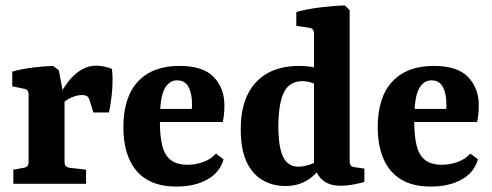

<svg xmlns="http://www.w3.org/2000/svg" viewBox="-20 -675 1808 705"><path d="M188 -303Q206 -343 228.5 -372.5Q251 -402 277.5 -418Q304 -434 333 -434Q345 -434 363 -430.5Q381 -427 391 -422Q395 -391 392 -347Q389 -303 380 -262H323L310 -304Q306 -318 299.5 -322Q293 -326 280 -326Q264 -326 242 -317Q220 -308 200 -285ZM217 -305V-80Q217 -62 235 -59L296 -52V0H29V-52L68 -59Q85 -62 85 -80V-328Q85 -346 69 -349L25 -358V-412Q60 -422 100.5 -427Q141 -432 175 -433L196 -417Z M433 -208Q433 -318 486.5 -375.5Q540 -433 639 -433Q726 -433 765 -392Q804 -351 804 -288Q804 -273 802.5 -257Q801 -241 798 -227H523V-275H684Q685 -280 685 -284Q685 -288 685 -294Q685 -332 672 -356Q659 -380 630 -380Q601 -380 584 -348.5Q567 -317 567 -231Q567 -175 576 -139.5Q585 -104 607.5 -87Q630 -70 668 -70Q698 -70 726 -80Q754 -90 773 -111L801 -90Q787 -41 740.5 -15.5Q694 10 628 10Q561 10 518 -16.5Q475 -43 454 -92Q433 -141 433 -208Z M1028 8Q981 8 943.5 -14Q906 -36 885 -81.5Q864 -127 864 -200Q864 -276 889 -327.5Q914 -379 962 -406Q1010 -433 1079 -433Q1099 -433 1120.5 -430Q1142 -427 1154 -422L1144 -360Q1136 -368 1120.5 -372.5Q1105 -377 1089 -377Q1063 -377 1043.5 -362.5Q1024 -348 1013.5 -312.5Q1003 -277 1002 -215Q1002 -160 1010 -126.5Q1018 -93 1034.5 -78Q1051 -63 1074 -63Q1094 -63 1116 -70Q1138 -77 1151 -90L1165 -72Q1144 -36 1109.5 -14Q1075 8 1028 8ZM1264 -638V-83Q1264 -71 1269 -66.5Q1274 -62 1282 -61L1318 -56V-7Q1305 -3 1279.5 2Q1254 7 1230 7Q1190 7 1165.5 -13Q1141 -33 1133 -73V-552Q1133 -570 1116 -573L1068 -580V-631Q1108 -642 1157.5 -648Q1207 -654 1246 -655Z M1367 -208Q1367 -318 1420.5 -375.5Q1474 -433 1573 -433Q1660 -433 1699 -392Q1738 -351 1738 -288Q1738 -273 1736.5 -257Q1735 -241 1732 -227H1457V-275H1618Q1619 -280 1619 -284Q1619 -288 1619 -294Q1619 -332 1606 -356Q1593 -380 1564 -380Q1535 -380 1518 -348.5Q1501 -317 1501 -231Q1501 -175 1510 -139.5Q1519 -104 1541.5 -87Q1564 -70 1602 -70Q1632 -70 1660 -80Q1688 -90 1707 -111L1735 -90Q1721 -41 1674.5 -15.5Q1628 10 1562 10Q1495 10 1452 -16.5Q1409 -43 1388 -92Q1367 -141 1367 -208Z"/></svg>

Font: Yrsa
Style: Bold
Weight: 700
Version: Version 2.004